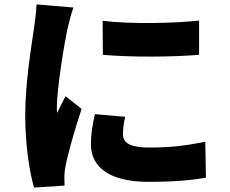

<svg xmlns="http://www.w3.org/2000/svg" viewBox="-20 -805 1040 868"><path d="M444 -711 445 -557C577 -546 750 -547 880 -557V-712C769 -700 573 -695 444 -711ZM409 -289C398 -241 391 -198 391 -153C391 -48 477 17 650 17C767 17 846 10 911 -2L908 -164C818 -146 747 -138 658 -138C577 -138 536 -154 536 -198C536 -224 539 -246 546 -277L409 -289ZM145 -785C144 -748 137 -703 133 -673C123 -600 94 -435 94 -283C94 -149 114 -24 134 43L272 34C271 18 271 0 271 -11C271 -20 274 -44 277 -58C288 -114 319 -223 349 -313L276 -370C263 -342 251 -322 238 -294C237 -298 237 -314 237 -317C237 -409 273 -619 284 -670C288 -688 303 -749 312 -771Z"/></svg>

Font: Noto Sans CJK Black
Style: Bold
Weight: 900
Designer: Ryoko NISHIZUKA (kana & ideographs); Paul D. Hunt (Latin, Greek & Cyrillic); Wenlong ZHANG (bopomofo); Sandoll Communica
Foundry: Adobe Systems Incorporated
Version: Version 1.000;PS 1;hotconv 1.0.78;makeotf.lib2.5.61930